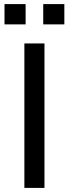

<svg xmlns="http://www.w3.org/2000/svg" viewBox="-20 -917 336 937"><path d="M99 0V-705H197V0ZM191 -798V-897H294V-798ZM2 -798V-897H105V-798Z"/></svg>

Font: Nunito Sans 7pt SemiCondensed Medium
Style: Regular
Weight: 500
Width: 4
Designer: Vernon Adams
Foundry: Vernon Adams
Version: Version 3.101;gftools[0.9.27]